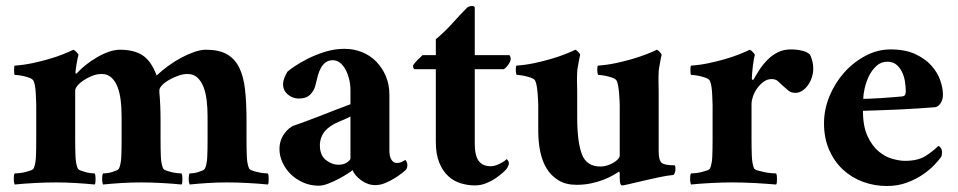

<svg xmlns="http://www.w3.org/2000/svg" viewBox="-20 -612 3198 641"><path d="M380 -446Q428 -446 456.5 -427Q485 -408 503 -360Q520 -376 541 -391.5Q562 -407 584.5 -419Q607 -431 628.5 -438.5Q650 -446 667 -446Q710 -446 736.5 -431.5Q763 -417 778 -387.5Q793 -358 798 -313.5Q803 -269 803 -210V-145Q803 -113 804 -89.5Q805 -66 811 -51Q813 -46 821 -43Q829 -40 839.5 -37.5Q850 -35 859.5 -34Q869 -33 874 -33Q876 -30 876.5 -25Q877 -20 877 -14Q877 -8 876.5 -3Q876 2 874 4Q845 1 807.5 -1Q770 -3 738 -3Q706 -3 674 -1Q642 1 613 4Q612 2 611 -3Q610 -8 610 -14Q610 -20 610.5 -25Q611 -30 613 -33Q618 -33 626 -34Q634 -35 642 -37.5Q650 -40 656.5 -43Q663 -46 665 -51Q671 -66 672 -89.5Q673 -113 673 -145V-224Q673 -251 670 -276.5Q667 -302 659.5 -321.5Q652 -341 639 -353Q626 -365 606 -365Q591 -365 574.5 -359Q558 -353 544 -345Q530 -337 521 -327.5Q512 -318 512 -310V-304Q514 -283 515 -259.5Q516 -236 516 -210V-145Q516 -113 517 -89.5Q518 -66 524 -51Q526 -46 534 -43Q542 -40 552 -37.5Q562 -35 571.5 -34Q581 -33 586 -33Q588 -30 588.5 -25Q589 -20 589 -14Q589 -8 588.5 -3Q588 2 586 4Q557 1 520 -1Q483 -3 451 -3Q419 -3 386 -1Q353 1 324 4Q323 2 322 -3Q321 -8 321 -14Q321 -20 321.5 -25Q322 -30 324 -33Q329 -33 337.5 -34Q346 -35 354 -37.5Q362 -40 369 -43Q376 -46 378 -51Q384 -66 385 -89.5Q386 -113 386 -145V-224Q386 -251 383 -276.5Q380 -302 372.5 -321.5Q365 -341 352 -353Q339 -365 319 -365Q304 -365 288.5 -359Q273 -353 260 -344.5Q247 -336 239 -326.5Q231 -317 231 -309V-145Q231 -117 232 -91.5Q233 -66 239 -51Q241 -46 248.5 -43Q256 -40 265 -37.5Q274 -35 282.5 -34Q291 -33 296 -33Q298 -30 298.5 -25Q299 -20 299 -14Q299 -8 298.5 -3Q298 2 296 4Q267 1 232.5 -1Q198 -3 166 -3Q134 -3 96 -1Q58 1 29 4Q28 2 27 -3Q26 -8 26 -14Q26 -20 26.5 -25Q27 -30 29 -33Q34 -33 44 -34Q54 -35 64 -37.5Q74 -40 82.5 -43Q91 -46 93 -51Q99 -66 100 -89.5Q101 -113 101 -145V-260Q101 -264 100.5 -275Q100 -286 99.5 -299Q99 -312 97 -324Q95 -336 92 -342Q89 -348 80 -351.5Q71 -355 60.5 -357.5Q50 -360 41 -361Q32 -362 29 -362Q28 -363 27.5 -368Q27 -373 27 -378.5Q27 -384 27.5 -388.5Q28 -393 30 -393Q59 -395 87.5 -401Q116 -407 142 -414.5Q168 -422 189.5 -430.5Q211 -439 225 -446Q230 -444 236 -437.5Q242 -431 242 -429Q241 -426 239 -417Q237 -408 235.5 -398Q234 -388 233 -380Q232 -372 232 -372Q232 -367 233 -366Q235 -366 236.5 -367.5Q238 -369 240 -371Q251 -383 267.5 -396Q284 -409 303.5 -420.5Q323 -432 343 -439Q363 -446 380 -446Z M1109 -62Q1128 -62 1139 -70Q1150 -78 1150 -83V-223Q1135 -215 1117 -208Q1099 -201 1084 -191Q1063 -177 1055 -159Q1047 -141 1048 -124Q1049 -92 1069 -77Q1089 -62 1109 -62ZM1044 8Q1016 8 991.5 -3Q967 -14 950 -31Q933 -48 923 -70Q913 -92 913 -114Q913 -143 929 -165.5Q945 -188 965 -194Q979 -199 1002.5 -207.5Q1026 -216 1052.5 -226.5Q1079 -237 1105 -247Q1131 -257 1150 -264V-311Q1150 -330 1145.5 -348Q1141 -366 1133.5 -380Q1126 -394 1115 -402.5Q1104 -411 1091 -411Q1077 -411 1067.5 -404Q1058 -397 1051.5 -385.5Q1045 -374 1041 -359Q1037 -344 1033 -327Q1029 -310 1016 -296.5Q1003 -283 977 -283Q957 -283 941 -296.5Q925 -310 925 -331Q925 -341 929 -351Q933 -361 939 -372Q944 -377 962 -389.5Q980 -402 1006.5 -415.5Q1033 -429 1065 -439Q1097 -449 1130 -449Q1161 -449 1188.5 -438Q1216 -427 1236 -406.5Q1256 -386 1268 -358Q1280 -330 1280 -296V-109Q1280 -89 1287 -78.5Q1294 -68 1304 -68Q1315 -68 1322.5 -72Q1330 -76 1333 -78Q1336 -76 1338 -71Q1340 -66 1340 -61Q1340 -53 1336 -46Q1331 -41 1320 -32.5Q1309 -24 1295 -15.5Q1281 -7 1265 -0.5Q1249 6 1233 6Q1208 6 1186 -10Q1164 -26 1157 -44Q1154 -41 1141 -32.5Q1128 -24 1111 -15Q1094 -6 1076 1Q1058 8 1044 8Z M1679 -428Q1682 -428 1683.5 -423.5Q1685 -419 1685 -415Q1685 -408 1677.5 -397Q1670 -386 1662 -381H1565V-133Q1565 -93 1578 -75Q1591 -57 1619 -57Q1628 -57 1637 -60.5Q1646 -64 1653.5 -68Q1661 -72 1666 -76Q1671 -80 1672 -81Q1674 -79 1676.5 -75Q1679 -71 1679 -67Q1679 -63 1676 -56.5Q1673 -50 1671 -48Q1668 -44 1658 -35Q1648 -26 1634 -16.5Q1620 -7 1602.5 0Q1585 7 1565 7Q1542 7 1518.5 0Q1495 -7 1476.5 -24Q1458 -41 1446.5 -69Q1435 -97 1435 -139V-381H1364Q1360 -383 1359.5 -387Q1359 -391 1359 -394Q1367 -405 1374.5 -412.5Q1382 -420 1391 -428H1435V-481Q1464 -505 1490.5 -534.5Q1517 -564 1540 -587Q1548 -592 1556 -592Q1564 -592 1565 -587V-428Z M2049 -260Q2049 -264 2048.5 -275Q2048 -286 2047 -299Q2046 -312 2044 -324Q2042 -336 2039 -342Q2036 -348 2027 -351.5Q2018 -355 2007.5 -357.5Q1997 -360 1988.5 -361Q1980 -362 1977 -362Q1976 -363 1975 -368Q1974 -373 1974 -378.5Q1974 -384 1974.5 -388.5Q1975 -393 1977 -393Q2006 -395 2034.5 -401Q2063 -407 2089 -414.5Q2115 -422 2137 -430.5Q2159 -439 2173 -446Q2178 -444 2183.5 -437.5Q2189 -431 2189 -429Q2188 -426 2186.5 -418.5Q2185 -411 2183.5 -402.5Q2182 -394 2180.5 -385.5Q2179 -377 2179 -372Q2178 -355 2178.5 -334.5Q2179 -314 2179 -309V-108Q2179 -76 2189.5 -68Q2200 -60 2233 -60Q2235 -58 2235 -47Q2235 -37 2229 -28Q2207 -26 2179 -20Q2151 -14 2125.5 -8Q2100 -2 2081 2.5Q2062 7 2057 7Q2049 7 2049 -17V-33Q2049 -35 2048 -37.5Q2047 -40 2045 -38Q2039 -34 2026 -26.5Q2013 -19 1995 -12Q1977 -5 1954 0Q1931 5 1905 5Q1869 5 1844.5 -10Q1820 -25 1805 -49.5Q1790 -74 1783.5 -106.5Q1777 -139 1777 -174V-260Q1777 -264 1776.5 -275Q1776 -286 1775 -299Q1774 -312 1772 -324Q1770 -336 1767 -342Q1764 -348 1755 -351.5Q1746 -355 1735.5 -357.5Q1725 -360 1716.5 -361Q1708 -362 1705 -362Q1704 -363 1703 -368Q1702 -373 1702 -378.5Q1702 -384 1702.5 -388.5Q1703 -393 1705 -393Q1734 -395 1762.5 -401Q1791 -407 1817 -414.5Q1843 -422 1865 -430.5Q1887 -439 1901 -446Q1906 -444 1911.5 -437.5Q1917 -431 1917 -429Q1916 -426 1914.5 -418.5Q1913 -411 1911.5 -402.5Q1910 -394 1908.5 -385.5Q1907 -377 1907 -372Q1906 -355 1906.5 -334.5Q1907 -314 1907 -309V-219Q1907 -139 1922.5 -97.5Q1938 -56 1985 -56Q1996 -56 2007 -59.5Q2018 -63 2027.5 -68.5Q2037 -74 2043 -80.5Q2049 -87 2049 -93Z M2620 -447Q2640 -447 2657 -443Q2674 -439 2684 -430Q2687 -425 2691 -411.5Q2695 -398 2695 -381Q2695 -368 2690.5 -354Q2686 -340 2678 -328.5Q2670 -317 2659 -309.5Q2648 -302 2635 -302Q2621 -302 2611 -310.5Q2601 -319 2592 -327Q2584 -335 2576.5 -341.5Q2569 -348 2556 -348Q2541 -348 2528.5 -338.5Q2516 -329 2507 -316Q2498 -303 2493.5 -289Q2489 -275 2489 -267V-145Q2489 -117 2490 -91.5Q2491 -66 2497 -51Q2499 -46 2509 -43Q2519 -40 2531 -37.5Q2543 -35 2554.5 -34Q2566 -33 2571 -33Q2573 -30 2573.5 -25Q2574 -20 2574 -14Q2574 -8 2573.5 -3Q2573 2 2571 4Q2556 3 2537.5 1.5Q2519 0 2499 -1Q2479 -2 2459.5 -2.5Q2440 -3 2424 -3Q2392 -3 2354 -1Q2316 1 2287 4Q2286 2 2285 -3Q2284 -8 2284 -14Q2284 -20 2284.5 -25Q2285 -30 2287 -33Q2292 -33 2302 -34Q2312 -35 2322 -37.5Q2332 -40 2340.5 -43Q2349 -46 2351 -51Q2357 -66 2358 -89.5Q2359 -113 2359 -145V-260Q2359 -264 2358.5 -275Q2358 -286 2357.5 -299Q2357 -312 2355 -324Q2353 -336 2350 -342Q2347 -348 2338 -351.5Q2329 -355 2318.5 -357.5Q2308 -360 2299 -361Q2290 -362 2287 -362Q2286 -363 2285.5 -368Q2285 -373 2285 -378.5Q2285 -384 2285.5 -388.5Q2286 -393 2288 -393Q2317 -395 2345.5 -401Q2374 -407 2400 -414.5Q2426 -422 2447.5 -430.5Q2469 -439 2483 -446Q2488 -444 2494 -437.5Q2500 -431 2500 -429Q2499 -426 2497 -415.5Q2495 -405 2493.5 -392Q2492 -379 2491 -367Q2490 -355 2490 -350Q2490 -346 2492.5 -345.5Q2495 -345 2496 -347Q2505 -363 2516.5 -380.5Q2528 -398 2543 -413Q2558 -428 2577 -437.5Q2596 -447 2620 -447Z M2943 -406Q2921 -406 2905.5 -391.5Q2890 -377 2880.5 -357Q2871 -337 2866.5 -316Q2862 -295 2862 -282Q2865 -282 2882.5 -282.5Q2900 -283 2921 -284.5Q2942 -286 2962 -287.5Q2982 -289 2991 -290Q3000 -291 3002 -296Q3004 -301 3004 -306Q3004 -323 3001 -341Q2998 -359 2990.5 -373.5Q2983 -388 2971.5 -397Q2960 -406 2943 -406ZM2953 -447Q3002 -447 3035.5 -431.5Q3069 -416 3089.5 -393Q3110 -370 3119 -344Q3128 -318 3128 -296Q3128 -279 3120 -267Q3112 -255 3101 -254Q3076 -252 3045.5 -250Q3015 -248 2983.5 -246.5Q2952 -245 2920.5 -244Q2889 -243 2861 -242Q2861 -190 2876.5 -157Q2892 -124 2914 -106Q2936 -88 2960 -81.5Q2984 -75 3001 -75Q3045 -75 3070.5 -91.5Q3096 -108 3113 -125Q3118 -123 3121.5 -117Q3125 -111 3125 -106Q3125 -93 3122 -88Q3115 -78 3099.5 -61.5Q3084 -45 3060.5 -29Q3037 -13 3007 -2Q2977 9 2941 9Q2899 9 2861 -5Q2823 -19 2794 -46Q2765 -73 2748 -112Q2731 -151 2731 -200Q2731 -247 2749.5 -291.5Q2768 -336 2799 -370.5Q2830 -405 2870 -426Q2910 -447 2953 -447Z"/></svg>

Font: Vermiglione
Style: Bold
Weight: 700
Version: Version 1.000